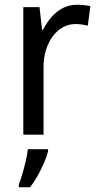

<svg xmlns="http://www.w3.org/2000/svg" viewBox="-20 -566 413 807"><path d="M303 -546Q317 -546 332.5 -544.5Q348 -543 360 -540L349 -458Q337 -461 323.5 -463Q310 -465 297 -465Q270 -465 245.5 -452Q221 -439 202.5 -414.5Q184 -390 173.5 -357Q163 -324 163 -284V0H78V-536H146L157 -441H161Q176 -471 197 -495Q218 -519 245 -532.5Q272 -546 303 -546ZM182 70Q177 91 165 118.5Q153 146 138 173Q123 200 106 221H59V209Q66 192 74 165Q82 138 88.5 110Q95 82 97 61H182Z"/></svg>

Font: Noto Sans Khmer SemiCondensed
Style: Regular
Weight: 400
Width: 4
Designer: Danh Hong and the Monotype Design Team
Foundry: Monotype Imaging Inc.
Version: Version 2.004